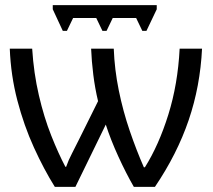

<svg xmlns="http://www.w3.org/2000/svg" viewBox="-20 -726 829 746"><path d="M765 -537Q758 -391 713 -259Q668 -127 582 0H500Q470 -52 440 -117.5Q410 -183 391 -242L273 0H193Q151 -67 112 -152.5Q73 -238 47.5 -335.5Q22 -433 18 -537H105Q111 -442 131 -356Q151 -270 179 -199.5Q207 -129 234 -78H237Q246 -104 260 -130.5Q274 -157 287 -184L361 -333Q349 -383 342.5 -435.5Q336 -488 334 -537H422Q425 -456 441.5 -375Q458 -294 484 -218Q510 -142 539 -76H543Q597 -162 634 -280.5Q671 -399 678 -537ZM589 -706V-690L549 -606H533L509 -656H418L394 -606H378L354 -656H264L240 -606H224L185 -690V-706Z"/></svg>

Font: Noto IKEA Simplified Chinese
Style: Regular
Weight: 400
Designer: Monotype Design Team
Foundry: Monotype Imaging Inc.
Version: Version 1.100